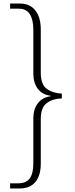

<svg xmlns="http://www.w3.org/2000/svg" viewBox="-20 -820 423 1083"><path d="M37 243V214H82Q128 214 148 186Q168 158 168 102V-152Q168 -204 193.5 -237.5Q219 -271 265 -277V-280Q218 -286 193 -319.5Q168 -353 168 -406V-654Q168 -708 148.5 -739.5Q129 -771 86 -771H37V-800H93Q149 -800 179.5 -761Q210 -722 210 -654V-409Q210 -343 244.5 -318.5Q279 -294 329 -292V-265Q279 -264 244.5 -239Q210 -214 210 -150V103Q210 170 179.5 206.5Q149 243 93 243Z"/></svg>

Font: Noto Serif Malayalam ExtraLight
Style: Regular
Weight: 200
Designer: Indian type Foundry, Jelle Bosma, Monotype Design Team
Foundry: Monotype Imaging Inc.
Version: Version 2.104; ttfautohint (v1.8.4.7-5d5b)